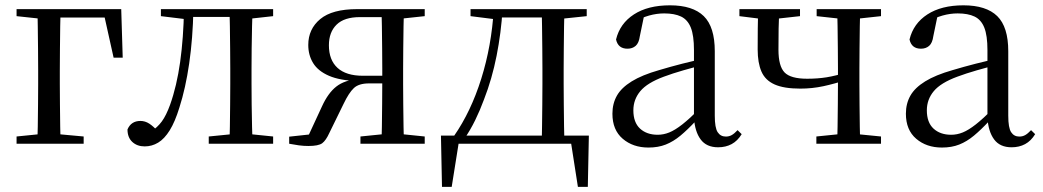

<svg xmlns="http://www.w3.org/2000/svg" viewBox="-20 -551 3998 736"><path d="M123.1 0Q124.3 -24.4 124.8 -65.3Q125.3 -106.3 125.8 -150.3Q126.3 -194.3 126.3 -228.5V-280Q126.3 -317.7 125.8 -363.2Q125.3 -408.7 124.8 -450.2Q124.3 -491.8 123.1 -516H212.3Q211.3 -491.8 210.8 -450.2Q210.3 -408.7 209.8 -363.2Q209.3 -317.7 209.3 -280V-228.5Q209.3 -194.3 209.8 -150.3Q210.3 -106.3 210.8 -65.3Q211.3 -24.4 212.3 0ZM167 -483.7V-516H444.7L450.4 -329.9H415.5L375.3 -510.7L407.3 -483.7ZM43.5 0V-27.8L150.9 -38.6H182.9L300.7 -27.8V0ZM43.5 -489.1V-516H167V-477.4H152.7Z M534.7 10.2Q505.6 10.2 487.1 -7Q468.7 -24.2 468.7 -54.8Q475.7 -71.3 488.1 -79.3Q500.4 -87.4 518.3 -87.4Q536.3 -87.4 552.3 -77Q568.4 -66.6 586.6 -45.9V-35.9H558V-46.1Q583.7 -62.7 600.5 -85.7Q617.2 -108.6 631.9 -149.1Q657.7 -221.4 670.6 -313.7Q683.5 -406.1 685.3 -516H721.4Q719.2 -403.6 705.3 -308Q691.4 -212.4 667.6 -138.5Q651 -84.3 630.6 -51.4Q610.2 -18.6 586.2 -4.2Q562.3 10.2 534.7 10.2ZM596.8 -489.1V-516H700V-477.4H692.8ZM701.8 -486V-516H892.9V-486ZM780.2 0V-27.8L888.9 -38.6H921.3L1027 -27.8V0ZM859.7 0Q860.7 -24.4 861.2 -65.3Q861.7 -106.3 862.2 -150.3Q862.7 -194.3 862.7 -228.5V-288.3Q862.7 -321.7 862.2 -365.7Q861.7 -409.7 861.2 -450.7Q860.7 -491.8 859.7 -516H948.2Q947.2 -491.8 946.2 -450.7Q945.2 -409.7 944.7 -365.7Q944.2 -321.7 944.2 -288.3V-228.5Q944.2 -194.3 944.7 -150.3Q945.2 -106.3 946.2 -65.3Q947.2 -24.4 948.2 0ZM903.5 -477.4V-516H1027V-489.1L921.3 -477.4Z M1348.8 -516H1608.1V-489.1L1498.9 -477.4L1484.6 -485.4H1359.7Q1299.6 -485.4 1270.2 -456.5Q1240.8 -427.6 1240.8 -377.4Q1240.8 -321 1273.8 -290.8Q1306.9 -260.6 1371 -260.6H1484.6V-231.3H1394.8Q1355.4 -231.3 1336.5 -213.4Q1317.5 -195.6 1297 -152.8L1242.5 -41.4Q1229.5 -12.7 1215.2 -2Q1200.8 8.6 1162.1 8.6Q1143.7 8.6 1125.3 6.1Q1106.9 3.6 1088.5 0V-27.1L1201.2 -39.3L1155 -15.3L1214.4 -143.5Q1237.6 -194.4 1269.2 -219.2Q1300.7 -244 1355.8 -248.8L1351.2 -240.2Q1282.6 -242.4 1240.8 -260.6Q1199 -278.8 1180.3 -309.3Q1161.7 -339.8 1161.7 -378.7Q1161.7 -439.7 1207.6 -477.9Q1253.5 -516 1348.8 -516ZM1442.4 0Q1443.4 -24.4 1443.9 -65.8Q1444.4 -107.3 1444.9 -154Q1445.4 -200.7 1445.4 -240.4V-288.3Q1445.4 -321.7 1444.9 -365.7Q1444.4 -409.7 1443.9 -450.7Q1443.4 -491.8 1442.4 -516H1528.5Q1527.5 -491.8 1526.9 -450.7Q1526.3 -409.7 1525.8 -365.7Q1525.3 -321.7 1525.3 -288.3V-228.5Q1525.3 -194.3 1525.8 -150.3Q1526.3 -106.3 1526.9 -65.3Q1527.5 -24.4 1528.5 0ZM1361.7 0V-27.8L1468.5 -38.6H1502.5L1608.1 -27.8V0Z M2191.9 0H1716.9L1741.2 -21.1L1711.5 165.4H1674.3L1670.3 -31.1H2237.3L2233.3 165.4H2195.3L2166.2 -21.5ZM2056.1 0Q2057.3 -24.4 2057.8 -65.3Q2058.3 -106.3 2058.8 -150.3Q2059.3 -194.3 2059.3 -228.5V-288.3Q2059.3 -321.7 2058.8 -365.7Q2058.3 -409.7 2057.8 -450.7Q2057.3 -491.8 2056.1 -516H2143.7Q2142.7 -491.8 2142.2 -450.7Q2141.7 -409.7 2141.2 -365.7Q2140.7 -321.7 2140.7 -288.3V-228.5Q2140.7 -194.3 2141.2 -150.3Q2141.7 -106.3 2142.2 -65.3Q2142.7 -24.4 2143.7 0ZM1783.7 -489.1V-516H1885.7V-477.4H1876.6ZM2101.1 -477.4V-516H2229.1V-489.1L2117.5 -477.4ZM1720.8 -30.4Q1785.2 -123.1 1824.8 -249.2Q1864.4 -375.4 1872.8 -516H1906.6Q1901 -425.3 1883.6 -337.1Q1866.2 -248.8 1835.2 -169.3Q1820.3 -128.8 1801.7 -90.6Q1783.1 -52.5 1760.1 -19.1V-6.8ZM1885.7 -484.1V-516H2102.9V-484.1Z M2465.7 14.6Q2406.5 14.6 2367.1 -19.1Q2327.6 -52.8 2327.6 -115.1Q2327.6 -153.9 2344.8 -184.3Q2361.9 -214.6 2401.4 -239Q2440.9 -263.5 2506.9 -282.3Q2548.8 -294.9 2594.8 -306.7Q2640.8 -318.5 2680.8 -327.7V-303.3Q2640.8 -293.3 2599.7 -281.5Q2558.6 -269.7 2524.6 -257Q2461.3 -233.6 2434.6 -201.7Q2407.9 -169.7 2407.9 -128.2Q2407.9 -81.6 2433.5 -58Q2459.2 -34.4 2501.1 -34.4Q2523.6 -34.4 2545.6 -43.3Q2567.6 -52.2 2595.7 -74.2Q2623.7 -96.3 2661.8 -134.4L2670.5 -87.1H2646.9Q2615.7 -53.7 2588.5 -31.1Q2561.2 -8.4 2532.1 3.1Q2503 14.6 2465.7 14.6ZM2732.8 13.6Q2688.1 13.6 2665.8 -16.6Q2643.5 -46.7 2640.2 -99.7V-103.3V-359Q2640.2 -415 2628.1 -445.3Q2615.9 -475.6 2590.7 -487.6Q2565.6 -499.6 2526 -499.6Q2497.3 -499.6 2468.1 -491.4Q2438.9 -483.2 2405.7 -464.7L2449.2 -491.9L2432.8 -412.7Q2429.2 -386 2416.7 -375.2Q2404.1 -364.3 2385.4 -364.3Q2349.2 -364.3 2341.5 -399.7Q2356.4 -461 2410.1 -495.8Q2463.8 -530.6 2548.2 -530.6Q2635.5 -530.6 2677.8 -489.2Q2720 -447.8 2720 -354.6V-107.7Q2720 -60.8 2731.1 -44.2Q2742.1 -27.5 2762.4 -27.5Q2775 -27.5 2785 -33.2Q2795 -38.8 2807.4 -52.1L2823.1 -36.7Q2807.2 -10.7 2784.6 1.4Q2762 13.6 2732.8 13.6Z M3047.9 -211.3Q2985.2 -211.3 2949.3 -227.3Q2913.4 -243.3 2898.9 -276.7Q2884.4 -310.1 2884.4 -361.7Q2884.4 -404.6 2884.8 -442Q2885.2 -479.5 2886.2 -516H2967.1Q2965.3 -477 2964.7 -441Q2964.1 -404.9 2964.1 -360.4Q2964.1 -297.4 2987.5 -273.3Q3010.9 -249.2 3074.2 -249.2Q3114.1 -249.2 3148.6 -254.7Q3183 -260.3 3225.5 -273.5V-245.1Q3179.5 -229.9 3136.5 -220.6Q3093.4 -211.3 3047.9 -211.3ZM3189.2 0Q3190.2 -24.4 3190.7 -65.3Q3191.2 -106.3 3191.7 -152Q3192.2 -197.7 3192.2 -234.5V-288.3Q3192.2 -321.7 3191.7 -365.7Q3191.2 -409.7 3190.7 -450.7Q3190.2 -491.8 3189.2 -516H3277.4Q3276.4 -491.8 3275.9 -450.7Q3275.4 -409.7 3274.9 -365.7Q3274.4 -321.7 3274.4 -288.3V-228.5Q3274.4 -194.3 3274.9 -150.3Q3275.4 -106.3 3275.9 -65.3Q3276.4 -24.4 3277.4 0ZM2814.4 -489.1V-516H3046.7V-489.1L2941.3 -477.4H2908.1ZM3109.4 0V-27.8L3215.8 -38.6H3248L3357.2 -27.8V0ZM3110.5 -489.1V-516H3357.2V-489.1L3249.8 -477.4H3217.6Z M3590.7 14.6Q3531.5 14.6 3492.1 -19.1Q3452.6 -52.8 3452.6 -115.1Q3452.6 -153.9 3469.8 -184.3Q3486.9 -214.6 3526.4 -239Q3565.9 -263.5 3631.9 -282.3Q3673.8 -294.9 3719.8 -306.7Q3765.8 -318.5 3805.8 -327.7V-303.3Q3765.8 -293.3 3724.7 -281.5Q3683.6 -269.7 3649.6 -257Q3586.3 -233.6 3559.6 -201.7Q3532.9 -169.7 3532.9 -128.2Q3532.9 -81.6 3558.5 -58Q3584.2 -34.4 3626.1 -34.4Q3648.6 -34.4 3670.6 -43.3Q3692.6 -52.2 3720.7 -74.2Q3748.7 -96.3 3786.8 -134.4L3795.5 -87.1H3771.9Q3740.7 -53.7 3713.5 -31.1Q3686.2 -8.4 3657.1 3.1Q3628 14.6 3590.7 14.6ZM3857.8 13.6Q3813.1 13.6 3790.8 -16.6Q3768.5 -46.7 3765.2 -99.7V-103.3V-359Q3765.2 -415 3753.1 -445.3Q3740.9 -475.6 3715.7 -487.6Q3690.6 -499.6 3651 -499.6Q3622.3 -499.6 3593.1 -491.4Q3563.9 -483.2 3530.7 -464.7L3574.2 -491.9L3557.8 -412.7Q3554.2 -386 3541.7 -375.2Q3529.1 -364.3 3510.4 -364.3Q3474.2 -364.3 3466.5 -399.7Q3481.4 -461 3535.1 -495.8Q3588.8 -530.6 3673.2 -530.6Q3760.5 -530.6 3802.8 -489.2Q3845 -447.8 3845 -354.6V-107.7Q3845 -60.8 3856.1 -44.2Q3867.1 -27.5 3887.4 -27.5Q3900 -27.5 3910 -33.2Q3920 -38.8 3932.4 -52.1L3948.1 -36.7Q3932.2 -10.7 3909.6 1.4Q3887 13.6 3857.8 13.6Z"/></svg>

Font: Source Han Serif JP VF
Style: Regular
Weight: 250
Designer: Ryoko NISHIZUKA 西塚涼子 (kana & ideographs); Frank Grießhammer (Latin, Greek & Cyrillic); Wenlong ZHANG 张文龙 (bopomofo); San
Foundry: Adobe
Version: Version 2.001;hotconv 1.1.0;makeotfexe 2.6.0